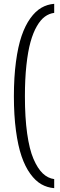

<svg xmlns="http://www.w3.org/2000/svg" viewBox="-20 -750 314 1005"><path d="M263.7 234.9Q227.1 231.9 196.3 214.4Q165.5 196.8 138.7 159.9Q111.8 123 93 68.4Q74.2 13.7 63.5 -66.2Q52.7 -146 52.7 -246.1Q52.7 -346.2 63.5 -426.5Q74.2 -506.8 93 -561.8Q111.8 -616.7 138.7 -654.1Q165.5 -691.4 196.3 -709.2Q227.1 -727.1 263.7 -730V-682.6Q237.3 -679.2 214.8 -662.8Q192.4 -646.5 172.9 -612.8Q153.3 -579.1 139.6 -529.8Q126 -480.5 118.2 -408.4Q110.4 -336.4 110.4 -246.1Q110.4 -134.8 122.1 -51.5Q133.8 31.7 155.3 81.8Q176.8 131.8 203.6 157.5Q230.5 183.1 263.7 187.5Z"/></svg>

Font: Now
Style: Regular
Weight: 400
Designer: Alfredo Marco Pradil
Foundry: Alfredo Marco Pradil
Version: Version 1.200;hotconv 1.0.109;makeotfexe 2.5.65596